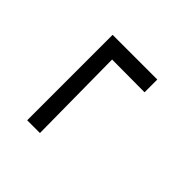

<svg xmlns="http://www.w3.org/2000/svg" viewBox="-9 -550 723 723"><g transform="rotate(-45 352.5 -188.0)"><path d="M492 -69 493 -276 527 -243 105 -239V-307H560V-69Z"/></g></svg>

Font: Andada Pro
Style: Regular
Weight: 400
Designer: Carolina Giovagnoli
Foundry: Huerta Tipografica
Version: Version 3.003